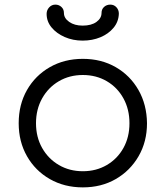

<svg xmlns="http://www.w3.org/2000/svg" viewBox="-20 -807 717 832"><path d="M339 5Q259 5 196 -31Q133 -67 97 -130Q61 -193 61 -273Q61 -354 97 -417Q133 -480 196 -516Q259 -552 339 -552Q419 -552 481.5 -516Q544 -480 580 -417Q616 -354 617 -273Q617 -193 580.5 -130Q544 -67 481.5 -31Q419 5 339 5ZM339 -65Q397 -65 443 -92Q489 -119 515 -166Q541 -213 541 -273Q541 -333 515 -380.5Q489 -428 443 -455Q397 -482 339 -482Q281 -482 235 -455Q189 -428 162.5 -380.5Q136 -333 136 -273Q136 -213 162.5 -166Q189 -119 235 -92Q281 -65 339 -65ZM338 -631Q296 -631 260.5 -646.5Q225 -662 203.5 -688Q182 -714 182 -747Q182 -763 193 -775Q204 -787 220 -787Q235 -787 246 -777Q257 -767 257 -751Q257 -728 280 -712Q303 -696 338 -696Q376 -696 398 -712Q420 -728 420 -751Q420 -767 431 -777Q442 -787 458 -787Q474 -787 484.5 -775.5Q495 -764 495 -748Q494 -713 472 -686.5Q450 -660 415 -645.5Q380 -631 338 -631Z"/></svg>

Font: Comfortaa
Style: Regular
Weight: 400
Designer: Johan Aakerlund
Foundry: Johan Aakerlund
Version: Version 3.104; ttfautohint (v1.8.1.43-b0c9)